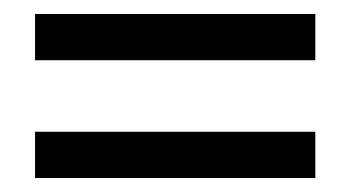

<svg xmlns="http://www.w3.org/2000/svg" viewBox="-20 -480 500 274"><path d="M30 -394V-460H430V-394ZM30 -226V-292H430V-226Z"/></svg>

Font: Homenaje
Style: Regular
Weight: 400
Designer: Constanza Artigas Preller, Agustina Mingote
Foundry: Constanza Artigas Preller, Agustina Mingote
Version: Version 1.100